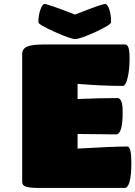

<svg xmlns="http://www.w3.org/2000/svg" viewBox="-20 -930 670 950"><path d="M597.2 0H172.9Q125.5 0 107.7 -6.6Q89.8 -13.2 89.8 -28.8V-662.1Q89.8 -688.5 113.8 -699.2Q137.7 -710 198.2 -710H600.1Q621.1 -710 621.1 -643.1Q621.1 -584.5 611.8 -546.9Q603 -504.9 586.9 -504.9Q486.3 -504.9 363.8 -515.1V-439.9Q465.8 -444.8 561 -444.8Q586.9 -444.8 586.9 -377.9Q586.9 -320.8 580.1 -297.9Q571.8 -265.1 555.2 -265.1L363.8 -267.1V-194.8Q541 -205.1 609.9 -205.1Q629.9 -205.1 629.9 -127Q629.9 -62 621.1 -30.8Q612.3 0 597.2 0ZM169.9 -819.8Q169.9 -854 179.9 -882.1Q189.9 -910.2 200.2 -910.2Q216.3 -910.2 351.1 -857.9Q482.9 -910.2 500 -910.2Q512.2 -910.2 521 -882.8Q529.8 -855.5 529.8 -819.8Q529.8 -808.1 453.1 -772Q375.5 -736.8 352.1 -736.8Q329.6 -736.8 249 -772.9Q169.9 -808.6 169.9 -819.8Z"/></svg>

Font: GGS TheRock Black
Style: Regular
Weight: 900
Designer: Rodrigo Fuenzalida (2012); Goodgame Studios (2014)
Foundry: Rodrigo Fuenzalida,2012;  GGS,2014
Version: Version 1.002 | FøM Mod